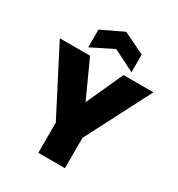

<svg xmlns="http://www.w3.org/2000/svg" viewBox="-219 -1093 1139 1231"><g transform="rotate(30 350.5 -477.0)"><path d="M697 -705 449 -224V0H252V-224L4 -705H228L352 -433L476 -705ZM352 -826 191 -746V-877L352 -954L511 -877V-746Z"/></g></svg>

Font: Fz Poppins ExtBd
Style: Regular
Weight: 800
Designer: Ninad Kale (Devanagari), Jonny Pinhorn (Latin)
Foundry: Indian Type Foundry
Version: Vit hóa bi Vntype.Com & FontZin.Com